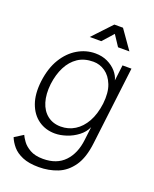

<svg xmlns="http://www.w3.org/2000/svg" viewBox="-169 -804 907 1128"><g transform="rotate(20 284.5 -239.5)"><path d="M414 -13 424 -96Q409 -62 377 -37.5Q345 -13 307 -0.5Q269 12 236 12Q177 12 132.5 -19.5Q88 -51 67 -109.5Q46 -168 56 -250Q67 -335 102.5 -393Q138 -451 190 -481.5Q242 -512 300 -512Q343 -512 376.5 -496Q410 -480 432 -455Q454 -430 461 -402L473 -500H529L470 -13Q459 81 422 134Q385 187 331 208.5Q277 230 214 230Q152 230 112 213Q72 196 49.5 169.5Q27 143 16 115L70 81Q76 95 92 117.5Q108 140 139.5 158Q171 176 221 176Q307 176 355.5 125Q404 74 414 -13ZM254 -38Q302 -38 341.5 -62.5Q381 -87 407.5 -134Q434 -181 443 -250Q451 -321 432.5 -368Q414 -415 380 -438.5Q346 -462 306 -462Q249 -462 209.5 -435.5Q170 -409 146 -362Q122 -315 114 -252Q107 -188 121.5 -140Q136 -92 170.5 -65Q205 -38 254 -38ZM235 -591 346 -709H400L483 -591H412L344 -694H399L307 -591Z"/></g></svg>

Font: Inclusive Sans Light
Style: Italic
Weight: 300
Italic angle: -7°
Designer: Olivia King
Foundry: Olivia King
Version: Version 2.004